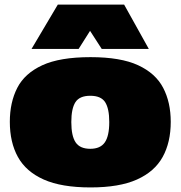

<svg xmlns="http://www.w3.org/2000/svg" viewBox="-20 -810 790 840"><path d="M23 -277Q23 -362 55.5 -425.5Q88 -489 165 -524.5Q242 -560 376 -560Q508 -560 584.5 -524.5Q661 -489 694 -425.5Q727 -362 727 -277Q727 -187 691.5 -123Q656 -59 579 -24.5Q502 10 376 10Q249 10 171.5 -24.5Q94 -59 58.5 -123Q23 -187 23 -277ZM292 -276Q292 -215 311 -187Q330 -159 375 -159Q419 -159 438.5 -187Q458 -215 458 -276Q458 -335 440 -363Q422 -391 375 -391Q328 -391 310 -363Q292 -335 292 -276ZM118 -596 233 -790H523L631 -596H425L374 -675L324 -596Z"/></svg>

Font: Georama Expanded Black
Style: Regular
Weight: 900
Width: 7
Designer: Jean-Baptiste Levee
Foundry: Production Type
Version: Version 1.000